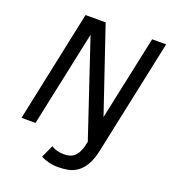

<svg xmlns="http://www.w3.org/2000/svg" viewBox="-154 -789 973 1095"><g transform="rotate(20 332.5 -241.5)"><path d="M517.1 22Q505.4 77.1 486.1 110.6Q466.8 144 441.7 162.4Q416.5 180.7 387 186.8Q357.4 192.9 325.2 192.9Q293 192.9 265.9 185.8Q238.8 178.7 219.2 168L253.9 91.8Q268.1 101.6 288.3 107.2Q308.6 112.8 329.1 112.8Q352.1 112.8 369.1 106.9Q386.2 101.1 398.9 87.4Q411.6 73.7 420.4 52.2Q429.2 30.8 435.1 -1L241.2 -580.1L118.2 0H33.2L175.8 -675.8H297.9L471.2 -164.1L580.1 -675.8H665Z"/></g></svg>

Font: Lorenzo Sans
Style: Italic
Weight: 400
Italic angle: -12°
Foundry: Intel Corporation
Version: Version 1.00; ttfautohint (v1.5)